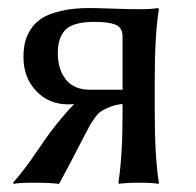

<svg xmlns="http://www.w3.org/2000/svg" viewBox="-20 -452 484 475"><path d="M283.2 -230V-361.8Q283.2 -383.8 265.9 -390.9Q248.5 -397.9 213.9 -397.9Q161.6 -397.9 142.3 -378.7Q123 -359.4 123 -320.8Q123 -280.8 142.8 -255.4Q162.6 -230 203.1 -230ZM163.6 -194.3Q161.1 -194.3 156.2 -194.1Q151.4 -193.8 148.9 -193.8Q100.6 -193.8 69.3 -227.1Q38.1 -260.3 38.1 -310.1Q38.1 -329.1 41.3 -344.7Q44.4 -360.4 54.7 -377.4Q64.9 -394.5 82.3 -406Q99.6 -417.5 129.9 -424.8Q160.2 -432.1 201.2 -432.1Q218.3 -432.1 258.3 -430.7Q298.3 -429.2 323.2 -429.2Q338.9 -429.2 350.8 -429.9Q362.8 -430.7 367.2 -431.6L371.1 -432.1L373 -429.2Q362.8 -366.2 362.8 -251V-178.2Q362.8 -63.5 373 0L372.1 2.9Q358.4 0 323.2 0Q308.1 0 295.9 0.7Q283.7 1.5 279.3 2L274.9 2.9L272.9 0Q283.2 -66.4 283.2 -168.9V-194.8Q265.6 -192.9 252.4 -187.7Q239.3 -182.6 231 -177.2Q222.7 -171.9 214.1 -159.9Q205.6 -147.9 201.2 -139.6L187 -112.8Q140.6 -22.5 126 2.9Q104.5 0 63 0Q25.9 0 14.2 2.9L12.2 0Q40 -30.8 72.5 -79.3Q105 -127.9 130.9 -158.2Q152.8 -184.6 163.6 -194.3Z"/></svg>

Font: Linux Biolinum G
Style: Regular
Weight: 400
Designer: Philipp H. Poll
Foundry: Philipp H. Poll
Version: Version 1.1.0 ; ttfautohint (v1.6)